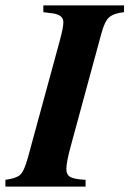

<svg xmlns="http://www.w3.org/2000/svg" viewBox="-52 -689 478 709"><path d="M406 -669V-644Q368 -640 351 -625Q334 -610 322 -564L210 -152Q193 -90 193 -65Q193 -44 207.5 -35.5Q222 -27 264 -25V0H-32V-25Q7 -30 22 -43Q37 -56 51 -107L168 -536Q182 -587 182 -607Q182 -635 140 -640L108 -644V-669Z"/></svg>

Font: STIX
Style: Bold Italic
Weight: 700
Italic angle: -16.33°
Designer: MicroPress Inc., with final additions and corrections provided by Coen Hoffman, Elsevier (retired)
Version: Version 1.1.1